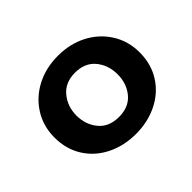

<svg xmlns="http://www.w3.org/2000/svg" viewBox="-88 -817 599 599"><g transform="rotate(-45 211.0 -517.5)"><path d="M28 -517Q28 -567 53 -606.5Q78 -646 120.5 -668Q163 -690 216 -690Q269 -690 311.5 -668Q354 -646 379 -606.5Q404 -567 404 -517Q404 -466 379.5 -427Q355 -388 312 -366.5Q269 -345 216 -345Q163 -345 120 -366.5Q77 -388 52.5 -427Q28 -466 28 -517ZM216 -420Q260 -420 283.5 -448.5Q307 -477 307 -517Q307 -558 283.5 -586.5Q260 -615 216 -615Q173 -615 149 -586Q125 -557 125 -517Q125 -477 148.5 -448.5Q172 -420 216 -420Z"/></g></svg>

Font: Teachers SemiBold
Style: Regular
Weight: 600
Designer: Alfredo Marco Pradil & Chank Diesel
Version: Version 0.009